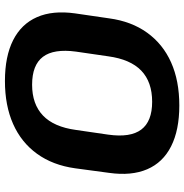

<svg xmlns="http://www.w3.org/2000/svg" viewBox="-4 -746 760 793"><g transform="rotate(-90 376.5 -350.0)"><path d="M336.8 10.1Q235.4 10.1 168.4 -23.7Q101.3 -57.5 73.4 -122.6Q45.5 -187.7 58.5 -279.8L77.4 -420.2Q90.4 -512.8 137.4 -577.6Q184.3 -642.5 260.4 -676.3Q336.5 -710.1 437.9 -710.1Q539.7 -710.1 606.5 -676.3Q673.4 -642.5 701.8 -577.6Q730.2 -512.8 717.2 -420.2L696.7 -279.8Q684.3 -187.7 637.3 -122.6Q590.4 -57.5 514.5 -23.7Q438.7 10.1 336.8 10.1ZM352.1 -102.1Q433.8 -102.1 480.7 -147Q527.5 -192 539.9 -283.4L559.3 -416.6Q571.7 -508.5 537.8 -553.2Q503.9 -597.9 422.6 -597.9Q342.4 -597.9 295.3 -553Q248.2 -508 235.8 -416.6L216.4 -283.4Q203.5 -192 237.4 -147Q271.3 -102.1 352.1 -102.1Z"/></g></svg>

Font: Pathway Extreme 8pt Thin 12pt
Style: Italic
Weight: 100
Italic angle: -8°
Version: Version 1.001;gftools[0.9.26]